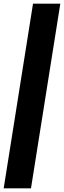

<svg xmlns="http://www.w3.org/2000/svg" viewBox="-81 -811 347 1041"><path d="M246 -791 87 210H-61L98 -791Z"/></svg>

Font: Georama Condensed Black
Style: Italic
Weight: 900
Width: 3
Italic angle: -9°
Designer: Jean-Baptiste Levee
Foundry: Production Type
Version: Version 1.000